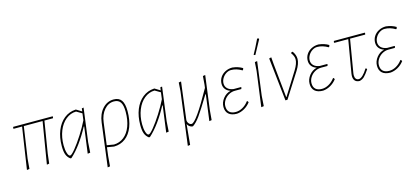

<svg xmlns="http://www.w3.org/2000/svg" viewBox="-67 -1211 4198 1935"><g transform="rotate(-15 2032.0 -243.0)"><path d="M463 -432H373L319 -101L307 0L282 4L354 -432H158L110 -106L101 0L74 4L140 -432H53L49 -436L52 -452H463L466 -448Z M788 -456 742 -106 735 0 708 4 745 -271H740Q695 -186 643 -114.5Q591 -43 538 4H527Q499 -17 487 -49Q475 -81 475 -137Q475 -228 503.5 -299Q532 -370 584 -411.5Q636 -453 704 -457H708L765 -422L769 -453ZM753 -333 762 -403 704 -437Q645 -436 597 -397Q549 -358 522 -290.5Q495 -223 495 -141Q495 -93 506 -58.5Q517 -24 533 -24Q548 -24 588.5 -73.5Q629 -123 675.5 -196Q722 -269 753 -333Z M1207 -307Q1207 -214 1180 -144Q1153 -74 1102.5 -36Q1052 2 984 3L912 -9L901 79L892 185L867 189L925 -263Q936 -351 984.5 -404Q1033 -457 1101 -457Q1156 -457 1181.5 -420.5Q1207 -384 1207 -307ZM1187 -305Q1187 -374 1166 -405.5Q1145 -437 1099 -437Q1040 -437 997.5 -388Q955 -339 945 -260L915 -29L988 -17Q1047 -18 1092.5 -54Q1138 -90 1162.5 -155Q1187 -220 1187 -305Z M1607 -456 1561 -106 1554 0 1527 4 1564 -271H1559Q1514 -186 1462 -114.5Q1410 -43 1357 4H1346Q1318 -17 1306 -49Q1294 -81 1294 -137Q1294 -228 1322.5 -299Q1351 -370 1403 -411.5Q1455 -453 1523 -457H1527L1584 -422L1588 -453ZM1572 -333 1581 -403 1523 -437Q1464 -436 1416 -397Q1368 -358 1341 -290.5Q1314 -223 1314 -141Q1314 -93 1325 -58.5Q1336 -24 1352 -24Q1367 -24 1407.5 -73.5Q1448 -123 1494.5 -196Q1541 -269 1572 -333Z M2057 -456 2011 -106 2002 0 1977 4 2013 -267H2008Q1920 -122 1881 -68Q1842 -14 1805 11H1794Q1760 2 1748 -28L1728 185L1703 189L1774 -362L1780 -452L1805 -456L1757 -75Q1756 -72 1756 -66Q1756 -46 1768.5 -30.5Q1781 -15 1798 -15Q1845 -15 2021 -331L2025 -362L2032 -452Z M2445 -424 2438 -405 2432 -404Q2376 -437 2321 -437Q2294 -437 2269 -421Q2244 -405 2228.5 -379Q2213 -353 2213 -325Q2213 -293 2234.5 -272Q2256 -251 2296 -245H2374L2377 -241L2372 -225H2305Q2270 -225 2239 -207Q2208 -189 2189.5 -159.5Q2171 -130 2171 -98Q2171 -58 2193.5 -37Q2216 -16 2259 -16Q2295 -16 2330.5 -35.5Q2366 -55 2394 -92H2400L2409 -78Q2382 -42 2344 -20.5Q2306 1 2266 4Q2210 4 2180.5 -22Q2151 -48 2151 -97Q2151 -144 2183 -184.5Q2215 -225 2263 -236Q2229 -247 2211 -270.5Q2193 -294 2193 -326Q2193 -363 2212 -393Q2231 -423 2265 -440.5Q2299 -458 2340 -458Q2401 -451 2445 -424Z M2553 -106 2546 0 2519 4 2568 -362 2574 -452 2599 -456ZM2662 -675 2675 -671 2676 -665Q2653 -622 2598 -521L2593 -520L2581 -526Q2615 -586 2657 -674Z M2998 -373Q2998 -323 2957 -258L2793 0H2772L2723 -450L2746 -456L2752 -382L2788 -30H2791L2940 -268Q2978 -330 2978 -374Q2978 -406 2950 -444L2951 -449L2969 -455Q2998 -414 2998 -373Z M3344 -424 3337 -405 3331 -404Q3275 -437 3220 -437Q3193 -437 3168 -421Q3143 -405 3127.5 -379Q3112 -353 3112 -325Q3112 -293 3133.5 -272Q3155 -251 3195 -245H3273L3276 -241L3271 -225H3204Q3169 -225 3138 -207Q3107 -189 3088.5 -159.5Q3070 -130 3070 -98Q3070 -58 3092.5 -37Q3115 -16 3158 -16Q3194 -16 3229.5 -35.5Q3265 -55 3293 -92H3299L3308 -78Q3281 -42 3243 -20.5Q3205 1 3165 4Q3109 4 3079.5 -22Q3050 -48 3050 -97Q3050 -144 3082 -184.5Q3114 -225 3162 -236Q3128 -247 3110 -270.5Q3092 -294 3092 -326Q3092 -363 3111 -393Q3130 -423 3164 -440.5Q3198 -458 3239 -458Q3300 -451 3344 -424Z M3504 -87 3502 -67Q3502 -42 3512.5 -28.5Q3523 -15 3542 -15Q3561 -15 3585 -37.5Q3609 -60 3634 -101H3641L3649 -90Q3616 -41 3595 -21Q3574 -1 3546 5Q3515 5 3498.5 -12.5Q3482 -30 3482 -64L3484 -86L3543 -432H3399L3395 -436L3398 -452H3720L3723 -448L3720 -432H3562Z M4047 -424 4040 -405 4034 -404Q3978 -437 3923 -437Q3896 -437 3871 -421Q3846 -405 3830.5 -379Q3815 -353 3815 -325Q3815 -293 3836.5 -272Q3858 -251 3898 -245H3976L3979 -241L3974 -225H3907Q3872 -225 3841 -207Q3810 -189 3791.5 -159.5Q3773 -130 3773 -98Q3773 -58 3795.5 -37Q3818 -16 3861 -16Q3897 -16 3932.5 -35.5Q3968 -55 3996 -92H4002L4011 -78Q3984 -42 3946 -20.5Q3908 1 3868 4Q3812 4 3782.5 -22Q3753 -48 3753 -97Q3753 -144 3785 -184.5Q3817 -225 3865 -236Q3831 -247 3813 -270.5Q3795 -294 3795 -326Q3795 -363 3814 -393Q3833 -423 3867 -440.5Q3901 -458 3942 -458Q4003 -451 4047 -424Z"/></g></svg>

Font: Luna Sans Thin
Style: Italic
Weight: 250
Italic angle: -7°
Designer: Juan Pablo del Peral
Foundry: Huerta Tipografica
Version: Version 2.001; ttfautohint (v1.5)